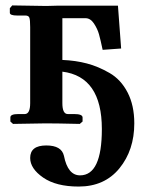

<svg xmlns="http://www.w3.org/2000/svg" viewBox="-20 -454 551 705"><path d="M90.8 -75.2V-354Q90.8 -380.9 87.9 -388.9Q85 -397 73.2 -397H43Q16.1 -397 16.1 -407.2V-423.8L24.9 -434.1L149.9 -432.1Q156.7 -432.1 169.4 -432.6Q182.1 -433.1 188 -433.1H413.1L424.8 -275.9L356.9 -271Q349.1 -308.1 343.5 -328.1Q337.9 -348.1 325 -367.7Q312 -387.2 293.9 -387.2H209V-233.9Q257.8 -231.9 299.3 -220.9Q340.8 -210 382.3 -186Q423.8 -162.1 448.5 -114.5Q473.1 -66.9 473.1 -1Q473.1 97.2 418.5 164.1Q363.8 231 269 231Q186 231 138.4 198Q90.8 165 90.8 126Q90.8 80.1 149.9 80.1Q206.1 80.1 214.8 118.2Q229 189.9 273.9 189.9Q354 189.9 354 20Q354 -172.9 209 -190.9V-75.2Q209 -35.2 229 -35.2H252.9Q282.7 -35.2 283.2 -22.9V-7.8L272.9 1Q187 -1 147.9 -1L27.8 1L18.1 -7.8V-22.9Q18.1 -35.2 46.9 -35.2H70.8Q90.8 -35.2 90.8 -75.2Z"/></svg>

Font: Linux Libertine
Style: Semibold
Weight: 600
Designer: Philipp H. Poll
Foundry: Philipp H. Poll
Version: Version 5.1.2 ; ttfautohint (v0.9)